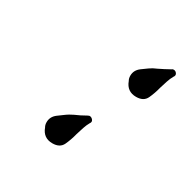

<svg xmlns="http://www.w3.org/2000/svg" viewBox="-78 -335 416 421"><g transform="rotate(30 130.0 -124.5)"><path d="M209 -168Q186 -168 178 -190Q175 -195 175 -202Q175 -216 187 -225Q194 -230 201.5 -235.5Q209 -241 219 -245L233 -252Q235 -253 238.5 -255Q242 -257 246 -259Q248 -261 251 -261Q256 -261 259 -256.5Q262 -252 258 -247Q254 -240 251 -231Q248 -222 245 -212Q241 -196 234.5 -182Q228 -168 209 -168ZM101 12Q78 12 70 -10Q67 -15 67 -22Q67 -36 79 -45L94 -56Q98 -59 102.5 -61.5Q107 -64 111 -66L124 -72L137 -79Q141 -81 142 -81Q147 -81 150.5 -76.5Q154 -72 150 -67Q146 -60 143 -51Q140 -42 137 -32Q133 -16 126.5 -2Q120 12 101 12Z"/></g></svg>

Font: Birthstone Bounce Medium
Style: Regular
Weight: 500
Designer: Robert E. Leuschke
Foundry: Rob Leuschke
Version: Version 1.010; ttfautohint (v1.8.3)